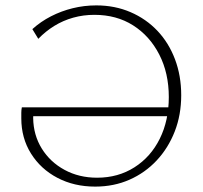

<svg xmlns="http://www.w3.org/2000/svg" viewBox="-20 -685 751 712"><path d="M333 7Q255 7 193 -25.5Q131 -58 95 -115.5Q59 -173 59 -246Q59 -257 59 -267Q59 -277 61 -287L105 -274Q104 -269 103.5 -261.5Q103 -254 103 -247Q104 -184 135 -134Q166 -84 219.5 -55Q273 -26 340 -26Q418 -26 478.5 -64.5Q539 -103 572.5 -170.5Q606 -238 606 -325Q606 -414 570.5 -483Q535 -552 473.5 -591Q412 -630 330 -630Q289 -630 251.5 -619.5Q214 -609 181.5 -589Q149 -569 122 -541L100 -577Q131 -605 169 -624.5Q207 -644 249.5 -654.5Q292 -665 337 -665Q406 -665 464 -640Q522 -615 564 -570.5Q606 -526 629 -465Q652 -404 652 -332Q652 -259 628 -197.5Q604 -136 561 -90Q518 -44 460 -18.5Q402 7 333 7ZM82 -254 61 -287H620V-254Z"/></svg>

Font: Ysabeau Office ExtraLight
Style: Regular
Weight: 250
Designer: Christian Thalmann (Catharsis Fonts)
Version: Version 2.001;gftools[0.9.30]; featfreeze: tnum,lnum,ss02